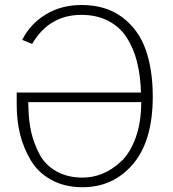

<svg xmlns="http://www.w3.org/2000/svg" viewBox="-20 -743 704 780"><path d="M47.9 -314.5Q47.9 -314.5 47.9 -367.2H552.7Q550.8 -435.5 536.6 -491.7Q522.5 -547.9 494.1 -591.3Q465.8 -634.8 418.9 -658.7Q372.1 -682.6 310.5 -682.6Q179.7 -682.6 110.4 -564.5L70.3 -581.1Q102.5 -645.5 165.5 -684.1Q228.5 -722.7 311.5 -722.7Q410.2 -722.7 476.6 -672.9Q543 -623 571.8 -541.5Q600.6 -460 600.6 -350.6Q600.6 -170.9 520.5 -76.7Q440.4 17.6 315.4 17.6Q243.2 17.6 189.5 -11.7Q135.7 -41 106 -90.3Q76.2 -139.6 62 -195.8Q47.9 -252 47.9 -314.5ZM94.7 -328.1Q94.7 -323.2 95.2 -314.5Q95.7 -305.7 95.7 -301.8Q96.7 -251 106.9 -206.1Q117.2 -161.1 140.1 -117.2Q163.1 -73.2 208.5 -47.4Q253.9 -21.5 316.4 -21.5Q356.4 -21.5 395.5 -37.1Q434.6 -52.7 471.2 -86.4Q507.8 -120.1 530.8 -182.6Q553.7 -245.1 553.7 -328.1Z"/></svg>

Font: Gothic A1 ExtraLight
Style: Regular
Weight: 275
Designer: HanYang I&C Co.,Ltd.
Foundry: HanYang I&C Co.,Ltd.
Version: Version 2.50